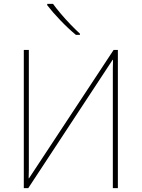

<svg xmlns="http://www.w3.org/2000/svg" viewBox="-20 -972 733 992"><path d="M103 -714H129V-135Q129 -110 129 -94Q129 -78 128 -51H130L567 -714H589V0H563V-568Q563 -599 563 -618Q563 -637 564 -663H562L126 0H103ZM254 -952Q269 -931 293 -902.5Q317 -874 344 -846Q371 -818 393 -798V-792H372Q332 -825 291 -868Q250 -911 224 -945V-952Z"/></svg>

Font: Noto Sans Thin
Style: Regular
Weight: 100
Designer: Monotype Design Team
Foundry: Monotype Imaging Inc.
Version: Version 2.007